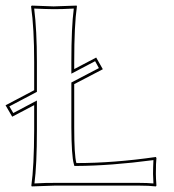

<svg xmlns="http://www.w3.org/2000/svg" viewBox="-20 -668 628 691"><path d="M326.2 -460.9 350.1 -418.9 247.1 -365.2V-210Q247.1 -109.4 254.9 -81.1Q388.7 -81.1 541 -103L543 -99.1Q541 -83.5 541 -42Q541 -27.3 543 0L541 2.9Q516.6 0 481 0H176.8Q176.8 0 94.2 2.9L92.8 0Q102.5 -68.4 103 -200.2V-289.6L23.9 -248L0 -289.1L103 -343.3V-444.8Q103 -566.9 91.8 -645L94.2 -647.9Q95.7 -647.9 172.9 -645Q172.9 -645 255.9 -647.9L256.8 -645Q247.1 -578.1 247.1 -444.8V-419.4ZM322.3 -447.8 236.8 -402.8V-444.8Q236.8 -570.8 245.6 -637.2Q201.2 -634.8 172.9 -635Q144.5 -635.3 103 -637.2Q112.8 -559.1 112.8 -444.8V-337.4L13.7 -285.2L27.8 -261.2L112.8 -306.2V-200.2Q112.8 -74.7 104 -7.8Q148.9 -10.3 176.8 -9.8H481Q509.8 -9.8 532.2 -7.8Q530.8 -30.8 530.8 -42Q530.8 -64.5 532.2 -91.8Q377.4 -71.3 254.9 -70.8H247.6L245.6 -78.1Q237.3 -107.4 236.8 -210V-371.1L335.9 -422.9Z"/></svg>

Font: Linux Biolinum Outline O
Style: Bold
Weight: 700
Designer: Philipp H. Poll
Foundry: Philipp H. Poll
Version: Version 0.9.2